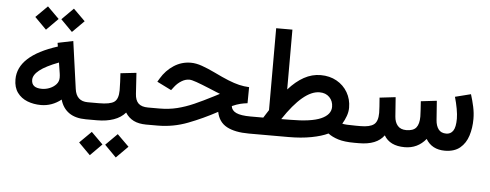

<svg xmlns="http://www.w3.org/2000/svg" viewBox="-55 -833 3065 1202"><g transform="rotate(5 1477.0 -231.5)"><path d="M291.5 -610.8 364.3 -683.6 438 -610.8 364.3 -537.1ZM127.9 -610.8 201.2 -683.6 274.4 -610.8 201.2 -537.1ZM38.1 -210.9Q38.1 -359.9 284.7 -438.5L280.8 -461.4L377.9 -481.4L419.4 -183.6Q429.7 -107.4 501.5 -107.4H516.6V0H499.5Q433.1 0 392.8 -28.3Q352.5 -56.6 337.4 -109.9Q279.8 -64.5 210.4 -64.5Q164.6 -64.5 125.2 -79.8Q85.9 -95.2 62 -127.7Q38.1 -160.2 38.1 -210.9ZM300.3 -339.4Q219.2 -308.6 180.9 -278.3Q142.6 -248 142.6 -216.8Q142.6 -166 207.5 -166Q233.4 -166 257.6 -176Q281.7 -186 297.4 -203.6Q313 -221.2 313 -245.1Q313 -258.8 311 -271.5Z M891.1 0H879.4Q830.6 0 798.6 -16.1Q766.6 -32.2 746.6 -64Q718.8 -31.7 673.6 -15.9Q628.4 0 569.8 0H497.1V-107.4H570.8Q642.1 -107.4 667.7 -126Q693.4 -144.5 693.8 -198.7Q693.8 -224.6 692.4 -252.7Q690.9 -280.8 689.5 -306.2L789.1 -317.4L797.4 -186.5Q799.8 -145.5 819.6 -126.5Q839.4 -107.4 880.4 -107.4H891.1ZM633.3 147.9 706.1 75.2 779.8 147.9 706.1 221.7ZM469.7 147.9 543 75.2 616.2 147.9 543 221.7Z M1498.5 -188.5Q1476.1 -186 1453.9 -180.7Q1431.6 -175.3 1401.9 -162.1Q1404.8 -134.8 1434.1 -121.1Q1463.4 -107.4 1524.4 -107.4H1550.8V0H1522.5Q1436 0 1384.5 -27.3Q1333 -54.7 1320.3 -118.7Q1231 -70.3 1139.4 -35.2Q1047.9 0 949.7 0H871.6V-107.4H951.2Q1010.7 -107.4 1062.3 -120.1Q1113.8 -132.8 1167 -156.2Q1220.2 -179.7 1284.7 -212.9L1321.3 -231.9Q1311.5 -234.9 1298.1 -241Q1284.7 -247.1 1250.5 -260.7Q1200.7 -281.2 1168.9 -292.5Q1137.2 -303.7 1123 -303.7Q1098.1 -303.7 1074 -288.8Q1049.8 -273.9 1032.7 -252L1014.6 -228.5L924.3 -273.4L937 -294.9Q968.3 -347.2 1016.8 -378.7Q1065.4 -410.2 1123.5 -410.2Q1156.2 -410.2 1194.3 -396.7Q1232.4 -383.3 1275.9 -362.3Q1329.1 -336.4 1367.2 -321Q1405.3 -305.7 1436.3 -298.3Q1467.3 -291 1499.5 -289.6Z M2100.6 -112.8Q2115.7 -107.4 2186.5 -107.4H2201.2V0H2186Q2123 0 2084.2 -12.2Q2045.4 -24.4 2020 -43.9Q1980 -24.4 1915.8 -12.2Q1851.6 0 1773.4 0H1531.2V-107.4H1604.5Q1612.3 -120.1 1620.4 -132.6Q1628.4 -145 1636.2 -157.2V-671.9H1738.3V-295.9Q1785.2 -348.6 1835.2 -376.2Q1885.3 -403.8 1939.9 -403.8Q1996.6 -403.8 2040.5 -379.2Q2084.5 -354.5 2109.4 -311.8Q2134.3 -269 2134.3 -215.8Q2134.3 -189.5 2124.5 -162.6Q2114.7 -135.7 2100.6 -112.8ZM1771 -108.4Q1904.8 -108.4 1966.3 -135.5Q2027.8 -162.6 2027.8 -211.9Q2027.8 -248 2004.4 -272Q1981 -295.9 1942.4 -295.9Q1841.8 -295.9 1717.3 -107.9Z M2754.4 -107.4Q2781.7 -107.4 2797.1 -130.1Q2812.5 -152.8 2812.5 -206.1Q2812.5 -231.9 2805.9 -268.3Q2799.3 -304.7 2788.6 -341.8L2887.2 -366.7Q2899.4 -328.1 2907.7 -289.6Q2916 -251 2916 -213.4Q2916 -156.7 2900.6 -108.2Q2885.3 -59.6 2849.9 -30Q2814.5 -0.5 2754.9 0Q2672.9 0 2635.3 -63.5Q2583.5 0 2502 0Q2408.7 0 2372.1 -63Q2326.7 0 2215.3 0H2181.6V-107.4H2216.3Q2273.4 -107.4 2299.1 -126.7Q2324.7 -146 2324.7 -199.7Q2324.7 -211.4 2323 -238.8Q2321.3 -266.1 2318.8 -295.4L2418.9 -307.1L2427.7 -186.5Q2430.2 -150.4 2448.7 -128.9Q2467.3 -107.4 2502.9 -107.4Q2546.9 -107.4 2565.2 -130.1Q2583.5 -152.8 2583.5 -199.7Q2583.5 -210.4 2581.8 -238Q2580.1 -265.6 2578.1 -295.4L2677.7 -307.1L2686.5 -186.5Q2689 -150.9 2705.1 -129.2Q2721.2 -107.4 2754.4 -107.4Z"/></g></svg>

Font: Vazir Medium WOL
Style: Medium-WOL
Weight: 500
Designer: Saber Rastikerdar
Foundry: Saber Rastikerdar
Version: Version 27.0.1